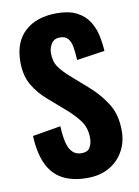

<svg xmlns="http://www.w3.org/2000/svg" viewBox="-91 -881 688 952"><g transform="rotate(-10 252.5 -404.5)"><path d="M271 11Q196 11 146 -16.5Q96 -44 70.5 -99.5Q45 -155 41 -241L183 -265Q185 -215 193.5 -181.5Q202 -148 219.5 -131.5Q237 -115 263 -115Q295 -115 306.5 -135Q318 -155 318 -181Q318 -232 293.5 -266.5Q269 -301 229 -336L145 -409Q100 -447 71.5 -495Q43 -543 43 -613Q43 -713 101.5 -766.5Q160 -820 262 -820Q323 -820 362 -800Q401 -780 422.5 -746.5Q444 -713 452.5 -673.5Q461 -634 463 -595L322 -574Q320 -611 315.5 -639Q311 -667 297.5 -683Q284 -699 257 -699Q228 -699 214 -677.5Q200 -656 200 -630Q200 -587 219.5 -559.5Q239 -532 273 -502L355 -430Q406 -386 442.5 -329.5Q479 -273 479 -190Q479 -133 453 -87Q427 -41 380.5 -15Q334 11 271 11Z"/></g></svg>

Font: Oswald SemiBold
Style: Regular
Weight: 600
Designer: Vernon Adams
Foundry: Vernon Adams
Version: Version 4.100; ttfautohint (v1.8.1.43-b0c9)